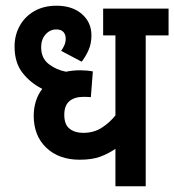

<svg xmlns="http://www.w3.org/2000/svg" viewBox="-20 -652 610 672"><path d="M570 -528H490V0H384V-131Q359 -114 330.5 -103.5Q302 -93 259 -93Q186 -93 142 -135Q98 -177 98 -247Q98 -273 105.5 -297.5Q113 -322 128 -341Q86 -362 58.5 -397.5Q31 -433 31 -489Q31 -529 49 -561.5Q67 -594 100 -613Q133 -632 178 -632Q233 -632 266.5 -603Q300 -574 300 -528Q300 -500 290.5 -478Q281 -456 266 -436L194 -474Q200 -482 205 -493Q210 -504 210 -517Q210 -531 202 -540Q194 -549 177 -549Q155 -549 139.5 -531.5Q124 -514 124 -487Q124 -448 151 -427.5Q178 -407 211 -401Q234 -406 261 -406Q284 -406 305 -402L298 -312Q287 -313 272 -313Q241 -313 223 -298Q205 -283 205 -250Q205 -216 223.5 -201.5Q242 -187 271 -187Q308 -187 335.5 -204.5Q363 -222 384 -248V-528H341V-622H570Z"/></svg>

Font: Noto Sans Condensed SemiBold
Style: Italic
Weight: 600
Width: 3
Italic angle: -12°
Designer: Monotype Design Team
Foundry: Monotype Imaging Inc.
Version: Version 2.013; ttfautohint (v1.8.4.7-5d5b)